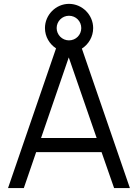

<svg xmlns="http://www.w3.org/2000/svg" viewBox="-20 -955 700 975"><path d="M559.4 0H639.6L395.8 -708.3C430.2 -730.2 453.1 -768.8 453.1 -812.5C453.1 -879.2 397.9 -935.4 330.2 -935.4C263.5 -935.4 208.3 -879.2 208.3 -812.5C208.3 -768.8 231.3 -731.2 264.6 -709.4L20.8 0H101L163.5 -182.3H495.8ZM330.2 -875C365.6 -875 392.7 -846.9 392.7 -812.5C392.7 -778.1 365.6 -750 330.2 -750C295.8 -750 267.7 -778.1 267.7 -812.5C267.7 -846.9 295.8 -875 330.2 -875ZM188.5 -254.2 329.2 -663.5 470.8 -254.2Z"/></svg>

Font: Manrope3
Style: Regular
Weight: 400
Width: 4
Designer: Mikhail Sharanda
Foundry: Mikhail Sharanda
Version: Version 3.000;PS 003.000;hotconv 1.0.88;makeotf.lib2.5.64775